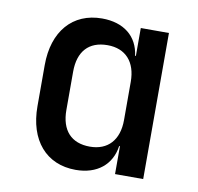

<svg xmlns="http://www.w3.org/2000/svg" viewBox="-68 -631 736 712"><g transform="rotate(10 300.0 -275.0)"><path d="M408 -445H405C396 -517 343 -560 261 -560C150 -560 81 -480 81 -353V-198C81 -70 150 10 261 10C342 10 395 -34 405 -105H408V0H514V-550H408ZM298 -84C228 -84 189 -126 189 -203V-347C189 -424 228 -466 298 -466C366 -466 406 -422 406 -347V-203C406 -128 366 -84 298 -84Z"/></g></svg>

Font: Tekne LDO SemiBold
Style: Regular
Weight: 600
Monospace: yes
Designer: Alessio Laiso, Mario Rullo, Paolo Rosset
Foundry: Alessio Laiso
Version: Version 1.000;hotconv 1.0.109;makeotfexe 2.5.65596